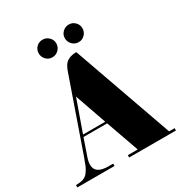

<svg xmlns="http://www.w3.org/2000/svg" viewBox="-246 -1015 1076 1145"><g transform="rotate(-30 292.5 -442.5)"><path d="M632 -25V-9H310V-25H378L298 -251H135L96 -138Q86 -111 86 -87Q86 -25 176 -25H209V-9H-47V-25Q-17 -25 3 -31.5Q23 -38 37 -57Q51 -76 58 -92.5Q65 -109 78 -145L247 -629Q261 -671 278 -687Q305 -711 351 -711L594 -25ZM217 -482 140 -265H293ZM351 -773Q333 -791 333 -816Q333 -841 351 -858.5Q369 -876 394 -876Q419 -876 436.5 -858.5Q454 -841 454 -816Q454 -791 436.5 -773Q419 -755 394 -755Q369 -755 351 -773ZM170.5 -773Q153 -791 153 -816Q153 -841 170.5 -858.5Q188 -876 213 -876Q238 -876 256 -858.5Q274 -841 274 -816Q274 -791 256 -773Q238 -755 213 -755Q188 -755 170.5 -773Z"/></g></svg>

Font: Elsie Swash Caps Black
Style: Regular
Weight: 900
Designer: Alejandro Inler
Foundry: Alejandro Inler
Version: 1.003